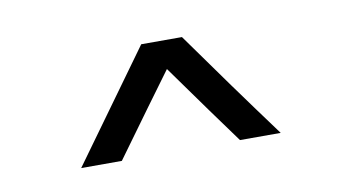

<svg xmlns="http://www.w3.org/2000/svg" viewBox="-34 -420 507 286"><g transform="rotate(-10 219.5 -277.0)"><path d="M372.1 -194.3Q351.6 -194.3 310.5 -194.3Q280.3 -235.4 221.7 -317.4Q191.4 -276.4 131.8 -194.3Q111.3 -194.3 70.3 -194.3Q110.4 -250 190.4 -360.4Q210.9 -360.4 252 -360.4Q282.2 -318.4 311.5 -277.3Q341.8 -235.4 372.1 -194.3Z"/></g></svg>

Font: Tsing
Style: Bold
Weight: 400
Designer: iepn
Foundry: Jiangxue academy
Version: Version 1.0